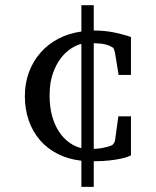

<svg xmlns="http://www.w3.org/2000/svg" viewBox="-20 -624 603 743"><path d="M294.9 -454.1Q275.4 -449.7 253.9 -435.5Q232.4 -421.4 214.1 -397Q195.8 -372.6 183.8 -337.4Q171.9 -302.2 171.9 -254.9Q171.9 -210.4 181.6 -175.3Q191.4 -140.1 208.3 -114.5Q225.1 -88.9 247.6 -72.8Q270 -56.6 294.9 -50.8ZM486.8 -22.9Q485.8 -22 476.3 -18.1Q466.8 -14.2 449 -10.3Q431.2 -6.3 404.5 -3.2Q377.9 0 342.8 0V99.1H294.9V-2Q244.1 -7.8 203.6 -28.3Q163.1 -48.8 134.8 -81.5Q106.4 -114.3 91.3 -157.7Q76.2 -201.2 76.2 -252Q76.2 -301.8 92 -344.5Q107.9 -387.2 136.5 -419.9Q165 -452.6 205.3 -473.9Q245.6 -495.1 294.9 -502V-604H342.8V-505.9Q361.8 -505.9 379.4 -504.4Q397 -502.9 414.3 -499.8Q431.6 -496.6 449.5 -491.9Q467.3 -487.3 486.8 -481V-334H439L424.8 -420.9Q423.3 -427.2 421.1 -433.3Q418.9 -439.5 413.1 -441.9Q407.7 -444.8 401.9 -447.5Q396 -450.2 387.9 -452.1Q379.9 -454.1 368.9 -455.3Q357.9 -456.5 342.8 -457V-47.9Q358.4 -48.3 371.3 -50.5Q384.3 -52.7 393.6 -55.2Q404.3 -58.1 413.1 -62Q417.5 -64.5 420.4 -69.3Q423.3 -74.2 424.8 -78.1L438 -173.8H486.8Z"/></svg>

Font: BabelStone Ogham
Style: Regular
Weight: 400
Designer: Andrew West
Foundry: BabelStone
Version: Version 2.02 March 14, 2022